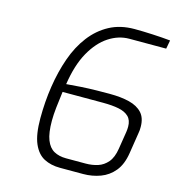

<svg xmlns="http://www.w3.org/2000/svg" viewBox="-110 -833 850 929"><g transform="rotate(15 315.0 -369.0)"><path d="M275 2Q229 2 194.5 -16Q160 -34 140.5 -79Q121 -124 121 -205Q121 -288 133 -366Q145 -444 169 -512Q193 -580 232 -631Q271 -682 325 -711Q379 -740 450 -740Q491 -740 541 -737.5Q591 -735 630 -731L622 -688H438Q384 -688 335 -656Q286 -624 250 -560Q214 -496 199 -397Q231 -400 271.5 -402.5Q312 -405 350.5 -405.5Q389 -406 414 -406Q472 -406 513.5 -395.5Q555 -385 578 -360Q601 -335 601 -290Q601 -282 600.5 -273.5Q600 -265 598 -256L582 -154Q573 -96 545 -62Q517 -28 476.5 -13Q436 2 391 2ZM291 -50H389Q422 -50 450 -59Q478 -68 498.5 -92Q519 -116 526 -161L540 -249Q541 -256 541.5 -262.5Q542 -269 542 -275Q542 -308 524 -325.5Q506 -343 473.5 -349.5Q441 -356 395 -356H192Q186 -311 182 -274.5Q178 -238 178 -208Q178 -147 191.5 -112.5Q205 -78 230.5 -64Q256 -50 291 -50Z"/></g></svg>

Font: Exo Thin Light
Style: Italic
Weight: 300
Italic angle: -9°
Version: Version 2.000